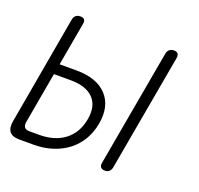

<svg xmlns="http://www.w3.org/2000/svg" viewBox="-102 -662 803 773"><g transform="rotate(20 300.0 -275.0)"><path d="M104 -340H176Q264 -340 306.5 -294Q349 -248 335 -170Q328 -131 309.5 -99.5Q291 -68 262.5 -46Q234 -24 197 -12Q160 0 116 0H55Q25 0 13 -15Q1 -30 6 -60L88 -525Q90 -537 97.5 -543.5Q105 -550 117 -550Q129 -550 134 -544Q139 -538 137 -526ZM57 -75Q55 -60 61 -52.5Q67 -45 82 -45H124Q190 -45 232.5 -77.5Q275 -110 286 -170Q297 -230 265.5 -262.5Q234 -295 168 -295H96ZM449 -25Q447 -13 440 -6.5Q433 0 421 0Q409 0 403.5 -6.5Q398 -13 400 -25L489 -525Q491 -537 498.5 -543.5Q506 -550 518 -550Q530 -550 535 -543.5Q540 -537 538 -525Z"/></g></svg>

Font: Maple Mono Thin
Style: Italic
Weight: 250
Italic angle: -10°
Monospace: yes
Designer: subframe7536
Version: Version 7.000